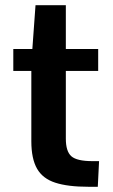

<svg xmlns="http://www.w3.org/2000/svg" viewBox="-20 -713 436 739"><path d="M100.6 -169.4V-439.9H31.2V-524.4H104.5L116.7 -692.9H233.4V-524.4H357.9V-439.9H233.4V-179.2Q233.4 -130.4 254.6 -111.6Q275.9 -92.8 335.9 -92.8H361.3L356.4 5.9H320.3Q241.2 5.9 192.9 -9.8Q144.5 -25.4 122.6 -63.7Q100.6 -102.1 100.6 -169.4Z"/></svg>

Font: Monda
Style: Bold
Weight: 700
Designer: Vernon Adams
Foundry: Vernon Adams
Version: Version 2.100; ttfautohint (v1.8.3)